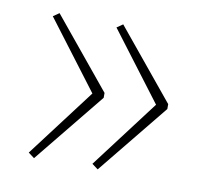

<svg xmlns="http://www.w3.org/2000/svg" viewBox="-53 -453 547 502"><g transform="rotate(10 220.0 -202.5)"><path d="M236 -10 220 -22 357 -203 220 -384 236 -395 388 -210V-197ZM67 -10 51 -22 188 -203 51 -384 67 -395 219 -210V-197Z"/></g></svg>

Font: Noto Sans Syriac Western Thin
Style: Regular
Weight: 100
Designer: Patrick Giasson and the Monotype Design Team
Foundry: Monotype Imaging Inc.
Version: Version 3.000; ttfautohint (v1.8.4.7-5d5b)